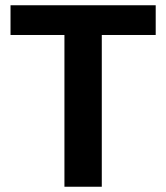

<svg xmlns="http://www.w3.org/2000/svg" viewBox="-20 -710 631 730"><path d="M225 -577H20V-690H572V-577H367V0H225Z"/></svg>

Font: Mozilla Text BETA
Style: Bold
Weight: 700
Designer: Studio DRAMA
Foundry: Studio DRAMA
Version: Version 0.100